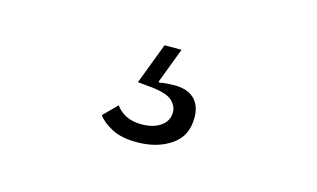

<svg xmlns="http://www.w3.org/2000/svg" viewBox="-42 -111 685 415"><g transform="rotate(15 300.0 96.0)"><path d="M281 205Q246 205 224.5 193.5Q203 182 193 168L223 138Q231 150 245.5 157.5Q260 165 281 165Q307 165 323.5 153.5Q340 142 340 122Q340 109 328.5 97.5Q317 86 282 82L250 79L285 -13H323L293 66L295 68Q304 66 313.5 65.5Q323 65 329 65Q357 65 372.5 79.5Q388 94 388 122Q388 163 357 184Q326 205 281 205Z"/></g></svg>

Font: IBM Plex Mono Light
Style: Italic
Weight: 300
Italic angle: -9°
Monospace: yes
Designer: Mike Abbink, Paul van der Laan, Pieter van Rosmalen
Foundry: Bold Monday
Version: Version 2.3